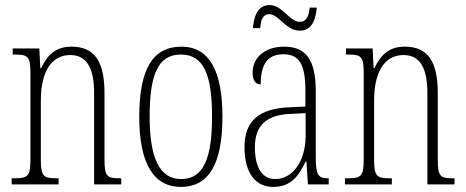

<svg xmlns="http://www.w3.org/2000/svg" viewBox="-20 -727 1836 757"><path d="M26 0H211V-24H205C151 -24 141 -31 141 -99V-330C141 -454 189 -510 257 -510C326 -510 351 -452 351 -360V0H458V-24H454C401 -24 392 -31 392 -100V-360C392 -486 352 -543 262 -543C200 -543 167 -511 142 -458H139L135 -536H30V-512H35C90 -512 100 -506 100 -438V-100C100 -31 90 -24 34 -24H26Z M693 10C800 10 857 -75 857 -267C857 -450 804 -543 695 -543C581 -543 529 -452 529 -267C529 -77 589 10 693 10ZM694 -21C608 -21 570 -106 570 -267C570 -431 602 -512 693 -512C784 -512 816 -431 816 -267C816 -106 784 -21 694 -21Z M1162 -606C1212 -606 1225 -654 1229 -697H1201C1198 -667 1190 -641 1162 -641C1121 -641 1094 -707 1043 -707C993 -707 981 -657 977 -616H1006C1008 -646 1015 -671 1042 -671C1079 -671 1107 -606 1162 -606ZM1057 10C1127 10 1158 -33 1185 -90H1188L1194 0H1276V-24H1274C1236 -24 1225 -35 1225 -105V-367C1225 -496 1183 -543 1100 -543C1023 -543 976 -499 976 -441C976 -411 987 -394 1008 -394C1008 -476 1036 -513 1098 -513C1161 -513 1184 -471 1184 -371V-307L1121 -304C1002 -299 944 -251 944 -147C944 -41 990 10 1057 10ZM1065 -21C1010 -21 985 -72 985 -146C985 -227 1024 -274 1126 -278L1185 -281V-191C1185 -95 1136 -21 1065 -21Z M1340 0H1525V-24H1519C1465 -24 1455 -31 1455 -99V-330C1455 -454 1503 -510 1571 -510C1640 -510 1665 -452 1665 -360V0H1772V-24H1768C1715 -24 1706 -31 1706 -100V-360C1706 -486 1666 -543 1576 -543C1514 -543 1481 -511 1456 -458H1453L1449 -536H1344V-512H1349C1404 -512 1414 -506 1414 -438V-100C1414 -31 1404 -24 1348 -24H1340Z"/></svg>

Font: Noto Serif Tamil ExtraCondensed ExtraLight
Style: Regular
Weight: 200
Width: 2
Designer: Indian Type Foundry, Tom Grace, and the Monotype Design Team
Foundry: Monotype Imaging Inc.
Version: Version 2.004